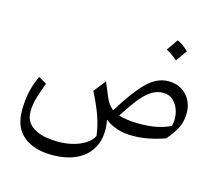

<svg xmlns="http://www.w3.org/2000/svg" viewBox="-128 -850 1457 1288"><g transform="rotate(15 600.0 -206.5)"><path d="M820.3 10.3Q762.7 10.3 713.9 -6.3Q665 -22.9 631.8 -50.3Q650.4 51.8 618.9 124.5Q587.4 197.3 514.4 235.8Q441.4 274.4 335.9 274.4Q209.5 274.4 137 214.8Q64.5 155.3 64.5 38.1Q64.5 -36.6 78.1 -95.5Q91.8 -154.3 117.7 -209L173.8 -177.2Q155.8 -130.4 138.7 -75.7Q121.6 -21 121.6 30.3Q121.6 75.2 142.6 104Q163.6 132.8 197.8 149.2Q231.9 165.5 272.5 171.9Q313 178.2 352.1 178.2Q403.8 178.2 452.1 166.3Q500.5 154.3 537.6 131.1Q574.7 107.9 591.8 74.2Q583 2.9 558.8 -64Q534.7 -130.9 492.7 -212.9L558.6 -296.4L600.1 -196.8Q611.3 -169.9 623.5 -154.1Q635.7 -138.2 654.8 -120.6Q740.7 -262.2 812 -334.2Q883.3 -406.2 964.8 -406.2Q1015.1 -406.2 1053.7 -383.8Q1092.3 -361.3 1114.5 -321.5Q1136.7 -281.7 1136.7 -229.5Q1136.7 -176.3 1116.2 -132.1Q1095.7 -87.9 1047.4 -31.7Q990.7 -11.7 935.3 -0.7Q879.9 10.3 820.3 10.3ZM1063.5 -122.6Q1075.2 -173.3 1063.7 -218.8Q1052.2 -264.2 1022.9 -293Q993.7 -321.8 951.2 -321.8Q905.3 -321.8 866 -295.7Q826.7 -269.5 787.8 -219.7Q749 -169.9 703.1 -98.1Q727.1 -90.3 762.5 -85Q797.9 -79.6 842.3 -79.6Q916.5 -79.6 968.3 -90.3Q1020 -101.1 1063.5 -122.6ZM951.7 -687Q986.8 -673.8 1030.3 -631.3Q1016.6 -611.8 1002.9 -592.8Q989.3 -573.7 974.6 -553.7Q940.9 -584.5 897 -608.4Q911.1 -628.4 924.6 -647.5Q938 -666.5 951.7 -687Z"/></g></svg>

Font: Pinar-DS2-FD Regular
Style: Regular
Weight: 400
Designer: Amin Abedi
Version: Version 2.000